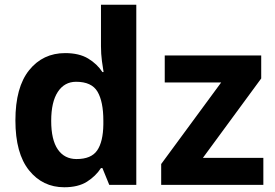

<svg xmlns="http://www.w3.org/2000/svg" viewBox="-20 -780 1161 810"><path d="M251 10Q160 10 102.5 -61.5Q45 -133 45 -272Q45 -412 103 -484Q161 -556 255 -556Q314 -556 352 -533Q390 -510 412 -476H417Q414 -492 410 -522.5Q406 -553 406 -585V-760H555V0H441L412 -71H406Q384 -37 347 -13.5Q310 10 251 10ZM303 -109Q365 -109 390 -145.5Q415 -182 416 -255V-271Q416 -351 391.5 -393Q367 -435 301 -435Q252 -435 224 -392.5Q196 -350 196 -270Q196 -190 224 -149.5Q252 -109 303 -109ZM1091 0H660V-88L913 -432H675V-546H1082V-449L836 -114H1091Z"/></svg>

Font: Noto IKEA Simplified Chinese
Style: Bold
Weight: 700
Designer: Monotype Design Team
Foundry: Monotype Imaging Inc.
Version: Version 1.100